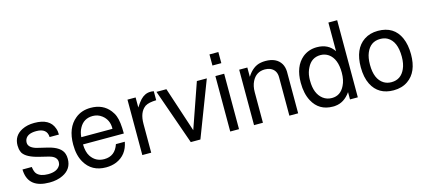

<svg xmlns="http://www.w3.org/2000/svg" viewBox="-57 -1230 3894 1753"><g transform="rotate(-15 1889.5 -353.0)"><path d="M350 -378Q347 -462 245 -462Q162 -462 140 -413Q134 -399 134 -383Q134 -338 200 -316L231 -308L311 -289Q430 -260 452 -191Q459 -171 459 -143Q459 -46 369 -3Q315 23 243 23Q48 23 35 -139L34 -156H122Q128 -108 146 -89Q179 -54 250 -54Q333 -54 362 -101Q372 -115 372 -136Q372 -181 318 -201L299 -207H298L291 -209L213 -228Q95 -256 63 -308Q55 -323 50 -345L47 -379Q47 -472 131 -514Q180 -539 248 -539Q393 -539 428 -438Q438 -412 438 -378Z M627 -234Q629 -162 655 -122Q699 -54 781 -54Q883 -54 918 -159H1002Q980 -39 876 5Q832 23 778 23Q642 23 579 -87Q540 -154 540 -255Q540 -414 634 -490Q693 -539 780 -539Q896 -539 960 -457Q970 -444 978 -430.5Q986 -417 992 -401Q1013 -347 1013 -234ZM923 -302 924 -308Q924 -388 865 -433Q827 -462 779 -462Q693 -462 653 -387Q633 -351 629 -302Z M1125 -524H1202V-429Q1229 -471 1251 -495Q1293 -539 1345 -539H1356L1377 -536V-451Q1305 -449 1274 -429L1270 -427L1268 -425Q1209 -381 1209 -272V0H1125Z M1674 0H1583L1399 -524H1493L1633 -99L1781 -524H1875Z M2039 -524V0H1956V-524ZM2039 -729V-624H1955V-729Z M2181 -524H2258V-436Q2312 -522 2388 -535Q2398 -537 2409 -538Q2420 -539 2432 -539Q2536 -539 2578 -470Q2596 -440 2598 -396V0H2515V-363Q2515 -432 2457 -457Q2434 -466 2407 -466Q2324 -466 2286 -389Q2265 -347 2265 -289V0H2181Z M3162 -729V0H3088V-69Q3029 15 2944 22Q2939 23 2933 23Q2927 23 2921 23Q2791 23 2731 -89Q2693 -160 2693 -263Q2693 -417 2782 -492Q2840 -539 2918 -539Q3026 -539 3079 -458V-729ZM2932 -461Q2846 -461 2806 -379Q2796 -360 2789.5 -338Q2783 -316 2781 -290Q2780 -282 2780 -274Q2780 -266 2780 -258Q2780 -136 2850 -82Q2886 -55 2933 -55Q3015 -55 3054 -136Q3079 -185 3079 -256Q3079 -387 3007 -438Q2973 -461 2932 -461Z M3495 -539Q3647 -539 3704 -410Q3733 -344 3733 -254Q3733 -86 3631 -16Q3575 23 3496 23Q3352 23 3292 -96Q3259 -162 3259 -258Q3259 -431 3364 -502Q3419 -539 3495 -539ZM3496 -462Q3403 -462 3365 -370Q3346 -325 3346 -258Q3346 -121 3424 -73Q3455 -54 3496 -54Q3586 -54 3625 -142Q3646 -188 3646 -255Q3646 -400 3564 -446Q3535 -462 3496 -462Z"/></g></svg>

Font: Ekushey Bangla
Style: Regular
Weight: 400
Designer: Al Mamun Sumon
Foundry: Al Mamun Sumon
Version: Version 1.0